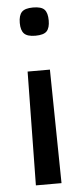

<svg xmlns="http://www.w3.org/2000/svg" viewBox="-54 -573 341 806"><g transform="rotate(-5 117.0 -170.5)"><path d="M165 -277 172 202H64L71 -277ZM178 -483Q178 -452 165 -438Q152 -424 117 -424Q83 -424 69.5 -438Q56 -452 56 -483Q56 -515 69.5 -529Q83 -543 117 -543Q152 -543 165 -529Q178 -515 178 -483Z"/></g></svg>

Font: Georama ExtraCondensed Thin Medium
Style: Regular
Weight: 500
Version: Version 1.001